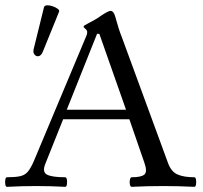

<svg xmlns="http://www.w3.org/2000/svg" viewBox="-21 -719 786 742"><path d="M6 3Q1 3 -0.5 -6Q-2 -15 -0.5 -24.5Q1 -34 6 -34Q38 -34 56.5 -38Q75 -42 86.5 -55.5Q98 -69 110 -97L313 -581Q316 -587 316 -595Q316 -602 309 -607.5Q302 -613 302 -617Q302 -620 324 -631Q335 -637 346 -643Q357 -649 372 -660Q398 -677 406 -677Q418 -677 424 -656Q431 -631 437 -611.5Q443 -592 450 -575L628 -90Q640 -56 664.5 -45Q689 -34 730 -34Q735 -34 736.5 -24.5Q738 -15 736.5 -6Q735 3 730 3Q669 0 610 0Q548 0 488 3Q483 3 481 -6Q479 -15 481 -24.5Q483 -34 488 -34Q526 -34 537.5 -45Q549 -56 537 -90L479 -258H223L155 -88Q141 -55 160 -44.5Q179 -34 231 -34Q236 -34 237.5 -24.5Q239 -15 237.5 -6Q236 3 231 3Q175 0 119 0Q63 0 6 3ZM237 -295H466L363 -588H354ZM144 -518Q138 -504 128.5 -502Q119 -500 112.5 -508Q106 -516 109 -529L149 -691Q151 -698 160.5 -698.5Q170 -699 182 -695Q194 -691 202 -685Q210 -679 207 -673Z"/></svg>

Font: Junicode SmExp
Style: Regular
Weight: 400
Width: 6
Designer: Peter S. Baker
Version: Version 2.205; ttfautohint (v1.8.4)